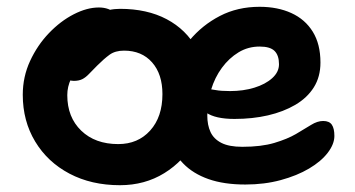

<svg xmlns="http://www.w3.org/2000/svg" viewBox="-20 -533 1045 565"><path d="M333 12Q249 12 184.5 -22Q120 -56 83.5 -116.5Q47 -177 47 -254Q47 -307 68.5 -353.5Q90 -400 124 -435.5Q158 -471 197 -491Q236 -511 271 -511Q286 -511 298.5 -506.5Q311 -502 319 -492Q327 -482 327 -465Q327 -435 314.5 -411.5Q302 -388 263 -373Q238 -360 219 -342Q200 -324 189 -301Q178 -278 178 -253Q178 -188 219 -148.5Q260 -109 328 -109Q386 -109 422 -149Q458 -189 458 -256Q458 -315 427.5 -349.5Q397 -384 345 -384Q319 -384 302.5 -372Q286 -360 266 -340Q251 -325 241.5 -315Q232 -305 222 -300Q212 -295 197 -295Q181 -295 169 -307Q157 -319 157 -352Q157 -379 172 -406.5Q187 -434 212.5 -456.5Q238 -479 269 -493Q300 -507 333 -507Q413 -507 470.5 -476.5Q528 -446 558.5 -390.5Q589 -335 589 -258Q589 -181 555 -120Q521 -59 463.5 -23.5Q406 12 333 12ZM702 10Q639 10 593.5 -6Q548 -22 519 -52Q490 -82 476 -122Q462 -162 462 -210Q462 -263 481.5 -316.5Q501 -370 538 -414.5Q575 -459 627 -486Q679 -513 744 -513Q797 -513 837.5 -494.5Q878 -476 900.5 -439.5Q923 -403 923 -349Q923 -307 903.5 -276Q884 -245 849 -224.5Q814 -204 768.5 -193.5Q723 -183 670 -183Q614 -183 587 -201.5Q560 -220 560 -244Q560 -258 566.5 -264.5Q573 -271 588 -271Q599 -271 614.5 -268Q630 -265 657 -265Q696 -265 728.5 -275Q761 -285 781 -303Q801 -321 801 -344Q801 -370 788 -383Q775 -396 744 -396Q710 -396 682 -379Q654 -362 633 -333.5Q612 -305 601 -268.5Q590 -232 590 -193Q590 -165 599.5 -144.5Q609 -124 631.5 -112.5Q654 -101 693 -101Q749 -101 787.5 -112.5Q826 -124 851.5 -139Q877 -154 895.5 -165.5Q914 -177 931 -177Q949 -177 956.5 -166Q964 -155 964 -133Q964 -109 944.5 -83.5Q925 -58 889.5 -37Q854 -16 806 -3Q758 10 702 10Z"/></svg>

Font: Shantell Sans SemiBold
Style: Regular
Weight: 600
Designer: Stephen Nixon, Anya Danilova, Shantell Martin
Foundry: Arrow Type
Version: Version 1.011;[c5ecc13dd]